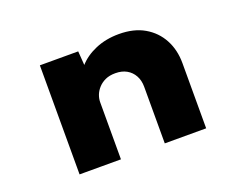

<svg xmlns="http://www.w3.org/2000/svg" viewBox="-91 -716 1119 885"><g transform="rotate(-20 469.0 -273.0)"><path d="M164 0V-535H352L362 -398L312 -384Q324 -429 356 -465.5Q388 -502 439.5 -524Q491 -546 555 -546Q628 -546 679 -516.5Q730 -487 757.5 -436Q785 -385 785 -320V0H582V-278Q582 -309 569 -332.5Q556 -356 533 -369Q510 -382 478 -382Q449 -382 428.5 -372.5Q408 -363 394 -347.5Q380 -332 373.5 -314.5Q367 -297 367 -280V0H266Q218 0 192.5 0Q167 0 164 0Z"/></g></svg>

Font: Lexend Peta Black
Style: Regular
Weight: 900
Version: Version 1.007